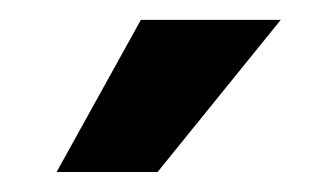

<svg xmlns="http://www.w3.org/2000/svg" viewBox="-20 -752 335 193"><path d="M36.9 -579.1 121.6 -732H262.2L138.4 -579.1Z"/></svg>

Font: Inter Khmer Looped
Style: Regular
Weight: 400
Designer: Rasmus Andersson, Sovichet Tep
Foundry: Anagata Design
Version: Version 1.000